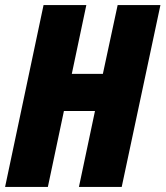

<svg xmlns="http://www.w3.org/2000/svg" viewBox="-25 -734 650 754"><path d="M146 -714H314L257 -444H379L437 -714H605L453 0H285L348 -298H226L163 0H-5Z"/></svg>

Font: Noto Sans UI CondBlack
Style: Italic
Weight: 900
Width: 3
Italic angle: -12°
Designer: Monotype Design Team
Foundry: Monotype Imaging Inc.
Version: Version 1.001